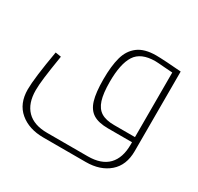

<svg xmlns="http://www.w3.org/2000/svg" viewBox="-155 -686 1136 1102"><g transform="rotate(30 413.0 -135.0)"><path d="M749 -491V36Q749 130 690.5 180.5Q632 231 537 231H256Q160 231 100 180.5Q40 130 40 36Q40 -37 73 -227L111 -221Q95 -122 88.5 -69.5Q82 -17 82 17Q82 104 127.5 150.5Q173 197 261 197H530Q620 197 665 150.5Q710 104 710 16V0H551Q488 0 452.5 -22Q417 -44 402 -94Q387 -144 387 -232Q387 -319 403 -377.5Q419 -436 462 -468.5Q505 -501 582 -501Q604 -501 654.5 -498Q705 -495 737 -492ZM710 -34V-462L654 -466Q607 -470 594 -470Q499 -470 462.5 -413Q426 -356 426 -237Q426 -161 440 -117Q454 -73 485.5 -53.5Q517 -34 572 -34Z"/></g></svg>

Font: Cairo ExtraLight
Style: Regular
Weight: 250
Designer: Mohamed Gaber, the designers of Titillium
Foundry: Kief Type Foundry
Version: Version 2.009; ttfautohint (v1.5.33-1714) -l 8 -r 50 -G 200 